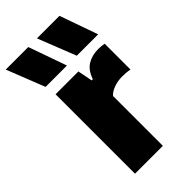

<svg xmlns="http://www.w3.org/2000/svg" viewBox="-297 -874 940 940"><g transform="rotate(-45 173.0 -404.0)"><path d="M39 0V-550H197L212 -473H220Q236.5 -521 268.8 -540Q301 -559 343 -559Q353.5 -559 364.8 -557.8Q376 -556.5 384 -555V-376Q371.5 -379 356.8 -380Q342 -381 330 -381Q299.5 -381 272.5 -371Q245.5 -361 232 -345V0ZM246 -610 168 -808H324L394 -610ZM30 -610 -48 -808H108L178 -610Z"/></g></svg>

Font: Encode Sans Condensed Condensed Black
Style: Regular
Weight: 900
Width: 3
Designer: Multiple Designers
Foundry: Impallari Type
Version: Version 3.000; ttfautohint (v1.8.3) -l 8 -r 50 -G 200 -x 14 